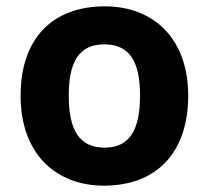

<svg xmlns="http://www.w3.org/2000/svg" viewBox="-20 -576 659 606"><path d="M574 -274C574 -455 464 -556 311 -556C146 -556 45 -455 45 -274C45 -92 155 10 308 10C472 10 574 -92 574 -274ZM197 -274C197 -382 230 -436 309 -436C389 -436 422 -382 422 -274C422 -166 389 -110 310 -110C230 -110 197 -166 197 -274Z"/></svg>

Font: Noto Sans Arabic UI
Style: Bold
Weight: 700
Designer: Monotype Design Team, Nadine Chahine and Nizar Qandah
Foundry: Monotype Imaging Inc.
Version: Version 2.010